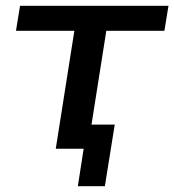

<svg xmlns="http://www.w3.org/2000/svg" viewBox="-20 -512 600 661"><path d="M248 129 268 0H172L236 -406H35L49 -492H560L546 -406H346L295 -83H375L341 129Z"/></svg>

Font: Nunito Sans 10pt SemiExpanded SemiBold
Style: Italic
Weight: 600
Width: 6
Italic angle: -9°
Designer: Vernon Adams
Foundry: Vernon Adams
Version: Version 3.101;gftools[0.9.27]